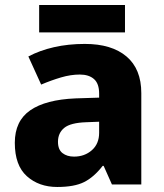

<svg xmlns="http://www.w3.org/2000/svg" viewBox="-20 -828 653 765"><path d="M318 -653Q425 -653 484 -603Q543 -553 543 -457V-93H426L393 -167H389Q354 -122 315 -102.5Q276 -83 208 -83Q135 -83 87 -126Q39 -169 39 -259Q39 -346 100.5 -388.5Q162 -431 281 -436L375 -439V-455Q375 -495 354.5 -513Q334 -531 298 -531Q262 -531 223 -519.5Q184 -508 144 -491L93 -603Q138 -627 195 -640Q252 -653 318 -653ZM324 -341Q261 -339 236 -318.5Q211 -298 211 -263Q211 -232 229 -218Q247 -204 275 -204Q317 -204 346 -229.5Q375 -255 375 -299V-343ZM478 -808V-699H136V-808Z"/></svg>

Font: Noto Sans Telugu UI ExtraBold
Style: Regular
Weight: 800
Designer: Jelle Bosma - Monotype Design Team
Foundry: Monotype Imaging Inc.
Version: Version 2.005; ttfautohint (v1.8.4.7-5d5b)